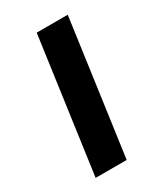

<svg xmlns="http://www.w3.org/2000/svg" viewBox="-137 -571 543 632"><g transform="rotate(-30 134.5 -255.5)"><path d="M37 0 108 -511H226L155 0Z"/></g></svg>

Font: Chivo Medium Medium
Style: Italic
Weight: 500
Italic angle: -8.05°
Version: Version 2.002